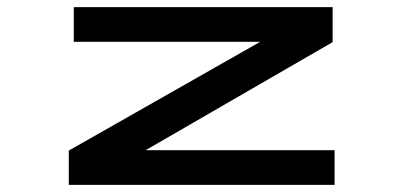

<svg xmlns="http://www.w3.org/2000/svg" viewBox="-20 -520 1140 540"><path d="M173.5 0V-96.5L712 -402.5H187.5V-500H915.5V-401.5L389.5 -97.5H921V0Z"/></svg>

Font: Trispace Expanded Medium
Style: Regular
Weight: 500
Width: 7
Designer: Tyler Finck
Foundry: Etcetera Type Company
Version: Version 1.210; ttfautohint (v1.8.3)